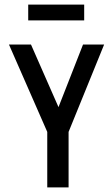

<svg xmlns="http://www.w3.org/2000/svg" viewBox="-20 -817 490 837"><path d="M186 0V-242L19 -623H115L235 -350L342 -623H434L279 -242V0ZM103 -728V-797H347V-728Z"/></svg>

Font: Inconsolata SemiCondensed SemiBold
Style: Regular
Weight: 600
Width: 4
Monospace: yes
Designer: Raph Levien, Cyreal, Brenton Simpson
Foundry: Raph Levien, Cyreal, Google
Version: Version 3.001; ttfautohint (v1.8.2.53-6de2)